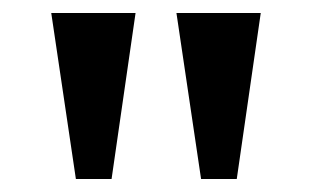

<svg xmlns="http://www.w3.org/2000/svg" viewBox="-20 -734 482 296"><path d="M97 -458 59 -714H189L152 -458ZM290 -458 252 -714H382L345 -458Z"/></svg>

Font: Noto Serif SemiCondensed SemiBold
Style: Regular
Weight: 600
Width: 4
Designer: Monotype Design Team
Foundry: Monotype Imaging Inc.
Version: Version 2.013; ttfautohint (v1.8.4.7-5d5b)